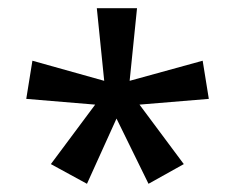

<svg xmlns="http://www.w3.org/2000/svg" viewBox="-20 -819 573 468"><path d="M314 -799H216L234 -622L59 -671L44 -578L212 -564L104 -419L192 -371L264 -530L342 -371L428 -419L320 -564L489 -578L474 -671L296 -622Z"/></svg>

Font: Noto Sans Sinhala UI Condensed Medium
Style: Regular
Weight: 500
Width: 3
Designer: Jelle Bosma - Monotype Design Team
Foundry: Monotype Imaging Inc.
Version: Version 2.006